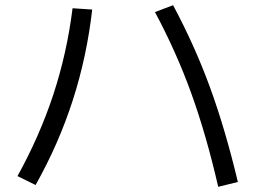

<svg xmlns="http://www.w3.org/2000/svg" viewBox="-20 -722 978 735"><path d="M573.2 -675.8 642.6 -702.1Q725.6 -546.9 783.7 -388.2Q841.8 -229.5 890.6 -25.4L815.4 -6.8Q769.5 -206.1 712.4 -364.3Q655.3 -522.5 573.2 -675.8ZM257.8 -690.4 333 -685.5Q312.5 -505.9 258.8 -338.9Q205.1 -171.9 116.2 -13.7L46.9 -47.9Q131.8 -201.2 184.1 -359.9Q236.3 -518.6 257.8 -690.4Z"/></svg>

Font: WEMIX Pretendard Variable
Style: Regular
Weight: 400
Designer: Base glyphs from Inter by Rasmus Andersson; Hangeul glyphs from Noto Sans CJK(Source Han Sans) by Jang Soo-young and Kan
Foundry: Kil Hyung-jin
Version: Version 1.000;Glyphs 3.2 (3208)